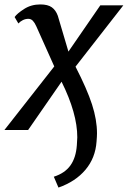

<svg xmlns="http://www.w3.org/2000/svg" viewBox="-44 -587 577 867"><path d="M84 -502Q71 -502 59 -496Q47 -490 39 -481L22 -510Q33 -526 65 -546.5Q97 -567 138 -567Q172 -567 190 -554Q208 -541 217 -516L265 -354L409 -563H513L297 -286Q349 -185 371.5 -115.5Q394 -46 394 15Q394 28 392 52Q387 126 342 179.5Q297 233 220 260L199 211Q249 195 274 160Q299 125 303 69Q305 45 305 33Q305 -75 234 -218L83 0H-24L201 -287L120 -468Q113 -484 104.5 -493Q96 -502 84 -502Z"/></svg>

Font: Koeln Type Serif
Style: Italic
Weight: 400
Italic angle: -8°
Designer: Eben Sorkin
Foundry: Eben Sorkin
Version: Version 2.002